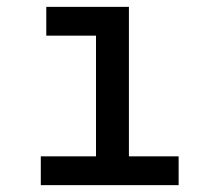

<svg xmlns="http://www.w3.org/2000/svg" viewBox="-20 -540 640 560"><path d="M99 0V-84H260V-436H115V-520H356V-84H501V0Z"/></svg>

Font: Zed Mono Medium Extended
Style: Regular
Weight: 500
Width: 7
Monospace: yes
Designer: Belleve Invis
Foundry: Belleve Invis
Version: Version 1.0.0; ttfautohint (v1.8.4)